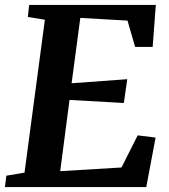

<svg xmlns="http://www.w3.org/2000/svg" viewBox="-26 -763 691 783"><path d="M-6 0 0 -46.5 74 -59 157 -682.5 87.5 -694 93 -743H609.5L596.5 -571.5H525L494 -679L301.5 -690L266 -423.5L493 -440L479 -343L257.5 -355.5L219.5 -65L469.5 -80L535.5 -211L608.5 -202L570.5 0Z"/></svg>

Font: Merriweather 20pt
Style: Bold Italic
Weight: 700
Italic angle: -7.8°
Version: Version 2.101